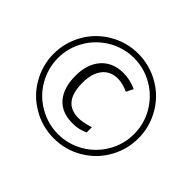

<svg xmlns="http://www.w3.org/2000/svg" viewBox="-161 -934 1153 1153"><g transform="rotate(45 416.0 -357.5)"><path d="M436 -524.4C461.4 -524.4 490.7 -517.1 524.4 -502L546.4 -546.4C511.7 -563 473.6 -571.8 436 -571.8C376 -571.8 329.1 -552.7 294.4 -514.2C259.8 -475.6 242.2 -422.9 242.2 -356.9C242.2 -288.6 258.3 -235.4 291 -197.3C323.7 -159.7 370.1 -141.1 431.2 -141.1C453.1 -141.1 472.2 -143.1 487.8 -147.5C502.9 -151.9 516.6 -156.2 530.8 -162.1V-207.5C493.2 -194.8 461.4 -188.5 435.1 -188.5C390.1 -188.5 356.4 -202.6 334.5 -231C312.5 -258.8 301.8 -300.8 301.8 -356.9C301.8 -408.2 313 -449.2 336.4 -479C359.4 -509.3 393.6 -524.4 436 -524.4ZM56.2 -356.9C56.2 -293.9 71.8 -234.9 103 -179.7C133.8 -124.5 177.2 -80.1 233.4 -47.4C289.1 -14.2 350.1 2.4 416 2.4C482.4 2.4 543.9 -14.2 599.1 -47.4C655.3 -80.6 698.7 -125 729.5 -180.2C760.3 -235.4 775.9 -293.9 775.9 -356.9C775.9 -421.4 759.8 -481.4 727.5 -537.6C695.3 -593.3 651.4 -637.2 595.7 -668.9C539.6 -700.7 480 -716.8 416 -716.8C351.6 -716.8 291.5 -700.7 235.8 -668.5C179.7 -636.2 135.7 -592.3 104 -536.6C72.3 -480.5 56.2 -420.9 56.2 -356.9ZM92.8 -356.9C92.8 -415.5 107.4 -469.7 136.7 -519C165 -568.8 205.6 -607.4 254.4 -636.7C304.2 -665.5 357.9 -680.2 416 -680.2C474.6 -680.2 528.8 -665.5 578.1 -636.2C627.9 -607.9 666.5 -567.4 695.8 -518.6C724.6 -468.8 739.3 -415 739.3 -356.9C739.3 -298.3 724.6 -244.1 695.3 -194.8C666.5 -145.5 627 -106 577.6 -77.1C527.8 -48.3 474.1 -33.7 416 -33.7C358.9 -33.7 305.2 -48.3 254.9 -77.1C204.6 -106 165 -145 136.2 -195.3C107.4 -245.6 92.8 -299.3 92.8 -356.9Z"/></g></svg>

Font: Sahel Light
Style: Regular
Weight: 300
Foundry: Saber Rastikerdar (saber.rastikerdar@gmail.com)
Version: Version 3.4.0